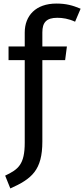

<svg xmlns="http://www.w3.org/2000/svg" viewBox="-20 -830 473 1079"><path d="M302 -730C332 -730 365 -725 402 -708L433 -781C388 -800 351 -810 297 -810C181 -810 119 -742 119 -647V-569H28V-492H119V-28C119 94 83 122 9 157L38 229C159 175 218 126 218 -35V-492H346L356 -569H218V-648C218 -703 240 -730 302 -730Z"/></svg>

Font: Glow Sans SC Normal Medium
Style: Regular
Weight: 600
Designer: Ryoko NISHIZUKA (kana, bopomofo & ideographs); Paul D. Hunt (Latin, Greek & Cyrillic); Sandoll Communications, Soo-young
Version: Version 0.93